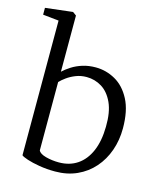

<svg xmlns="http://www.w3.org/2000/svg" viewBox="-127 -906 836 1004"><g transform="rotate(15 291.0 -404.0)"><path d="M-5 -765V-802L141 -819H143L162 -805V-501Q179.5 -517.5 204.5 -533.5Q229.5 -549.5 261.8 -559.8Q294 -570 333 -570Q389 -570 439 -542Q489 -514 520.5 -454Q552 -394 552 -298Q552 -234 532.2 -178Q512.5 -122 475.2 -79.5Q438 -37 385.2 -13Q332.5 11 267 11Q221.5 11 181.5 4.2Q141.5 -2.5 114.5 -11.5Q87.5 -20.5 81 -27V-756ZM300 -509Q268.5 -509 241.5 -498.2Q214.5 -487.5 194 -472.5Q173.5 -457.5 162 -445V-75Q169.5 -58 203 -49Q236.5 -40 274 -40Q331.5 -40 373.8 -68.5Q416 -97 439.5 -151.5Q463 -206 464 -284Q465.5 -363 442.8 -412.8Q420 -462.5 382.2 -485.8Q344.5 -509 300 -509Z"/></g></svg>

Font: Merriweather Light 18pt Light
Style: Regular
Weight: 300
Version: Version 2.100